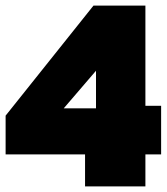

<svg xmlns="http://www.w3.org/2000/svg" viewBox="-20 -664 594 684"><path d="M283 0V-114H0V-252L313 -644H498V-287H554V-114H498V0ZM207 -278H322V-412Z"/></svg>

Font: Kanit ExtraBold
Style: Regular
Weight: 800
Designer: Katatrad Team
Foundry: CadsonDemak
Version: Version 2.000; ttfautohint (v1.8.3)